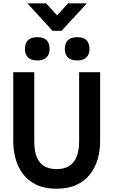

<svg xmlns="http://www.w3.org/2000/svg" viewBox="-20 -1140 691 1170"><path d="M132 -841.2Q132 -913.5 208 -913.5Q282.2 -913.5 282.2 -841.2Q282.2 -808.5 263.2 -790.1Q244.2 -771.8 208 -771.8Q169 -771.8 150.5 -790.1Q132 -808.5 132 -841.2ZM375 -841.2Q375 -913.5 451 -913.5Q525.2 -913.5 525.2 -841.2Q525.2 -808.5 506.2 -790.1Q487.2 -771.8 451 -771.8Q412 -771.8 393.5 -790.1Q375 -808.5 375 -841.2ZM300.2 -952.5 146.5 -1119.8H260.8L327.8 -1046.2L394.8 -1119.8H509.2L355.5 -952.5ZM60.8 -279.5V-700H188.8V-276.2Q188.8 -219.2 204.1 -182.2Q219.5 -145.2 250 -127.4Q280.5 -109.5 325 -109.5Q369.8 -109.5 400.2 -127.9Q430.8 -146.2 446.5 -184.1Q462.2 -222 462.2 -280.2V-700H590.2V-279.5Q590.2 -223.8 575.8 -171.9Q561.2 -120 529.4 -78.8Q497.5 -37.5 446.6 -13.8Q395.8 10 323 10Q252.2 10 202.4 -13.8Q152.5 -37.5 121 -78.8Q89.5 -120 75.1 -171.9Q60.8 -223.8 60.8 -279.5Z"/></svg>

Font: Haskoy
Style: Regular
Weight: 400
Designer: Ertekin Erdin
Foundry: Ertekin Erdin
Version: Version 1.500